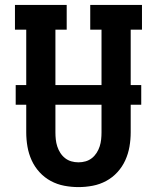

<svg xmlns="http://www.w3.org/2000/svg" viewBox="-20 -755 640 783"><path d="M300 8Q271 8 242 2.5Q213 -3 187 -17Q161 -31 141 -53Q121 -75 109 -101.5Q97 -128 92 -157Q87 -186 87 -215V-634H41V-735H252V-634H206V-215Q206 -201 207.5 -186.5Q209 -172 213.5 -158Q218 -144 226 -131.5Q234 -119 245.5 -110Q257 -101 271 -97Q285 -93 300 -93Q315 -93 329 -97Q343 -101 354.5 -110Q366 -119 374 -131.5Q382 -144 386.5 -158Q391 -172 392.5 -186.5Q394 -201 394 -215V-634H348V-735H559V-634H513V-215Q513 -186 508 -157Q503 -128 491 -101.5Q479 -75 459 -53Q439 -31 413 -17Q387 -3 358 2.5Q329 8 300 8ZM44 -328V-408H556V-328Z"/></svg>

Font: Iosevka Plex Etoile
Style: Bold
Weight: 700
Designer: Belleve Invis
Foundry: Belleve Invis
Version: Version 25.1.1; ttfautohint (v1.8.4)